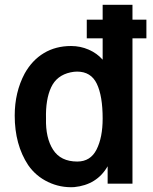

<svg xmlns="http://www.w3.org/2000/svg" viewBox="-20 -770 643 805"><path d="M593.8 -609.4H535.4V0H431.3V-72.9Q386.5 5.2 290.6 14.6Q233.3 17.7 181.8 -6.8Q130.2 -31.3 97.9 -78.1Q41.7 -163.5 41.7 -285.4Q41.7 -383.3 83.3 -461.5Q114.6 -517.7 164.1 -547.4Q213.5 -577.1 278.1 -577.1Q316.7 -577.1 351.6 -562Q386.5 -546.9 410.4 -519.8V-609.4H343.8V-687.5H410.4V-750H535.4V-687.5H593.8ZM410.4 -272.9Q410.4 -367.7 385.9 -418.8Q361.5 -469.8 303.1 -469.8Q290.6 -469.8 276 -466.7Q217.7 -454.2 194.3 -403.6Q170.8 -353.1 172.9 -272.9Q170.8 -191.7 202.6 -142.2Q234.4 -92.7 304.2 -92.7Q359.4 -92.7 384.9 -143.2Q410.4 -193.8 410.4 -272.9Z"/></svg>

Font: Vladivostok Bold
Style: Regular
Weight: 700
Width: 4
Designer: Michael Sharanda
Foundry: Michael Sharanda
Version: Version 1.005